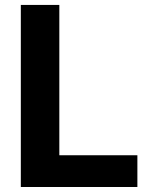

<svg xmlns="http://www.w3.org/2000/svg" viewBox="-20 -747 607 767"><path d="M63.2 -727.3H217V-126.8H528.8V0H63.2Z"/></svg>

Font: Cannonade
Style: Bold
Weight: 700
Designer: Rasmus Andersson
Foundry: rsms
Version: Version 3.012;git-f93a4a705